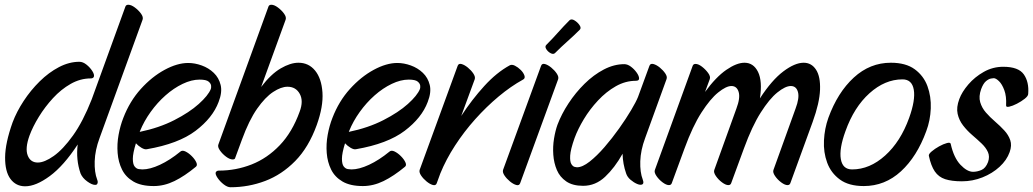

<svg xmlns="http://www.w3.org/2000/svg" viewBox="-20 -743 4348 808"><path d="M362 -413Q318 -413 277.5 -390Q237 -367 203 -330Q169 -293 143.5 -251.5Q118 -210 104 -172Q85 -119 96.5 -89Q108 -59 139 -59Q167 -59 206 -86.5Q245 -114 287 -172.5Q329 -231 366 -325L508 -716Q511 -723 520 -723Q532 -723 547.5 -711.5Q563 -700 573.5 -685.5Q584 -671 580 -660L399 -162Q380 -111 378.5 -64.5Q377 -18 389 13Q393 23 390 29Q389 35 380 35Q367 35 347 20.5Q327 6 319 -13Q299 -71 307 -135Q248 -45 189.5 -2Q131 41 86 41Q47 41 24 10Q1 -21 1.5 -81Q2 -141 33 -228Q50 -273 79.5 -318Q109 -363 147 -400.5Q185 -438 228 -460.5Q271 -483 314 -483Q329 -483 344 -471Q359 -459 368.5 -444Q378 -429 375 -420Q372 -413 362 -413Z M804 -41Q757 -2 714 19Q671 40 627 40Q574 40 541.5 21Q509 2 493.5 -29.5Q478 -61 475 -99Q472 -137 479 -175.5Q486 -214 499 -247Q526 -317 572.5 -368.5Q619 -420 672.5 -449Q726 -478 772 -478Q800 -478 829 -467.5Q858 -457 879.5 -436.5Q901 -416 908.5 -385.5Q916 -355 900 -314Q875 -247 803 -192.5Q731 -138 598 -115Q589 -113 575.5 -121Q562 -129 552 -140Q539 -98 539 -75Q539 -52 546.5 -42.5Q554 -33 563.5 -31.5Q573 -30 579 -30Q611 -30 653 -49.5Q695 -69 739 -105Q747 -112 760.5 -105.5Q774 -99 787 -86Q800 -73 806 -60Q812 -47 804 -41ZM569 -191 568 -188Q650 -205 713.5 -237.5Q777 -270 816.5 -305.5Q856 -341 867 -368Q869 -372 868.5 -381.5Q868 -391 858 -399.5Q848 -408 820 -408Q786 -408 748.5 -390Q711 -372 676.5 -341.5Q642 -311 614 -272Q586 -233 569 -191Z M1182 -660 1079 -377Q1120 -431 1161 -455Q1202 -479 1236 -479Q1279 -479 1306 -446Q1333 -413 1337 -354Q1341 -295 1313 -217Q1279 -123 1222.5 -65.5Q1166 -8 1096 18.5Q1026 45 950 45Q937 45 921.5 33Q906 21 895.5 5.5Q885 -10 888 -18Q892 -25 901 -25Q973 -25 1039 -51Q1105 -77 1157.5 -132Q1210 -187 1241 -273Q1258 -318 1241.5 -348Q1225 -378 1190 -378Q1163 -378 1129.5 -356Q1096 -334 1062 -285.5Q1028 -237 998 -155L970 -79Q969 -72 959 -72Q947 -72 931.5 -83.5Q916 -95 905.5 -110Q895 -125 899 -135L1110 -716Q1113 -723 1122 -723Q1134 -723 1149.5 -711.5Q1165 -700 1175.5 -685.5Q1186 -671 1182 -660Z M1684 -41Q1637 -2 1594 19Q1551 40 1507 40Q1454 40 1421.5 21Q1389 2 1373.5 -29.5Q1358 -61 1355 -99Q1352 -137 1359 -175.5Q1366 -214 1379 -247Q1406 -317 1452.5 -368.5Q1499 -420 1552.5 -449Q1606 -478 1652 -478Q1680 -478 1709 -467.5Q1738 -457 1759.5 -436.5Q1781 -416 1788.5 -385.5Q1796 -355 1780 -314Q1755 -247 1683 -192.5Q1611 -138 1478 -115Q1469 -113 1455.5 -121Q1442 -129 1432 -140Q1419 -98 1419 -75Q1419 -52 1426.5 -42.5Q1434 -33 1443.5 -31.5Q1453 -30 1459 -30Q1491 -30 1533 -49.5Q1575 -69 1619 -105Q1627 -112 1640.5 -105.5Q1654 -99 1667 -86Q1680 -73 1686 -60Q1692 -47 1684 -41ZM1449 -191 1448 -188Q1530 -205 1593.5 -237.5Q1657 -270 1696.5 -305.5Q1736 -341 1747 -368Q1749 -372 1748.5 -381.5Q1748 -391 1738 -399.5Q1728 -408 1700 -408Q1666 -408 1628.5 -390Q1591 -372 1556.5 -341.5Q1522 -311 1494 -272Q1466 -233 1449 -191Z M1978 -410 1921 -255Q1966 -324 2018 -381Q2070 -438 2125 -468Q2134 -473 2147 -466.5Q2160 -460 2171.5 -448.5Q2183 -437 2187 -425Q2191 -413 2181 -408Q2130 -380 2078.5 -337Q2027 -294 1980 -241.5Q1933 -189 1895 -130.5Q1857 -72 1833 -13L1818 28Q1814 39 1801.5 35.5Q1789 32 1775 20.5Q1761 9 1752 -4.5Q1743 -18 1746 -28L1906 -466Q1910 -477 1922.5 -473.5Q1935 -470 1949 -458.5Q1963 -447 1972 -433.5Q1981 -420 1978 -410Z M2097 -28 2257 -466Q2261 -477 2273.5 -473.5Q2286 -470 2300 -458.5Q2314 -447 2323 -433.5Q2332 -420 2329 -410L2169 28Q2165 39 2152.5 35.5Q2140 32 2126 20.5Q2112 9 2103 -4.5Q2094 -18 2097 -28ZM2279 -554Q2305 -580 2328.5 -606.5Q2352 -633 2377 -658Q2385 -665 2398 -657Q2411 -649 2419 -637Q2427 -625 2420 -618Q2395 -593 2368.5 -569.5Q2342 -546 2316 -520Q2309 -513 2297.5 -519Q2286 -525 2279 -536Q2272 -547 2279 -554Z M2656 -403Q2612 -403 2571.5 -380Q2531 -357 2496.5 -320Q2462 -283 2437 -241.5Q2412 -200 2398 -162Q2381 -114 2379.5 -88.5Q2378 -63 2384.5 -52.5Q2391 -42 2399 -40.5Q2407 -39 2408 -39Q2431 -39 2461.5 -63Q2492 -87 2524 -124Q2556 -161 2585.5 -202.5Q2615 -244 2636 -279.5Q2657 -315 2665 -335L2713 -466Q2717 -477 2730 -473.5Q2743 -470 2757 -458.5Q2771 -447 2780 -433.5Q2789 -420 2785 -410L2695 -162Q2676 -111 2674.5 -64.5Q2673 -18 2685 13Q2691 29 2683 33Q2675 37 2661 31Q2647 25 2633.5 13.5Q2620 2 2615 -13Q2601 -53 2600 -96Q2567 -37 2526.5 1Q2486 39 2434 39Q2390 39 2363 20.5Q2336 2 2323.5 -27.5Q2311 -57 2308.5 -91.5Q2306 -126 2311.5 -159.5Q2317 -193 2326 -218Q2343 -263 2372.5 -308Q2402 -353 2440 -390.5Q2478 -428 2521 -450.5Q2564 -473 2607 -473Q2621 -473 2635 -462.5Q2649 -452 2659 -438Q2669 -424 2669.5 -413.5Q2670 -403 2656 -403Z M2967 -410 2947 -356Q2993 -419 3036.5 -449Q3080 -479 3113 -479Q3151 -479 3170 -440.5Q3189 -402 3178 -329Q3228 -406 3276.5 -442.5Q3325 -479 3362 -479Q3395 -479 3414 -450Q3433 -421 3431 -365.5Q3429 -310 3400 -230L3306 28Q3303 36 3294 36Q3283 36 3267.5 24.5Q3252 13 3241.5 -2.5Q3231 -18 3235 -28L3328 -286Q3345 -331 3338 -356Q3331 -381 3308 -381Q3285 -381 3251.5 -354Q3218 -327 3181.5 -269.5Q3145 -212 3111 -119L3057 28Q3054 36 3045 36Q3034 36 3018.5 24.5Q3003 13 2992.5 -2.5Q2982 -18 2986 -28L3079 -286Q3096 -331 3088.5 -356Q3081 -381 3058 -381Q3036 -381 3002.5 -354Q2969 -327 2932 -269.5Q2895 -212 2861 -119L2807 28Q2804 36 2795 36Q2784 36 2768.5 24.5Q2753 13 2742.5 -2.5Q2732 -18 2736 -28L2895 -466Q2898 -474 2907 -474Q2919 -474 2934 -462.5Q2949 -451 2960 -436Q2971 -421 2967 -410Z M3615 40Q3552 40 3514.5 12.5Q3477 -15 3461 -58.5Q3445 -102 3447.5 -152Q3450 -202 3466 -247Q3505 -354 3573 -416.5Q3641 -479 3729 -479Q3792 -479 3829.5 -451.5Q3867 -424 3883 -380.5Q3899 -337 3897 -286.5Q3895 -236 3878 -191Q3839 -84 3771.5 -22Q3704 40 3615 40ZM3566 -30Q3640 -30 3705 -88.5Q3770 -147 3806 -247Q3833 -322 3825.5 -365.5Q3818 -409 3778 -409Q3704 -409 3639 -350.5Q3574 -292 3538 -191Q3511 -117 3518.5 -73.5Q3526 -30 3566 -30Z M4214 -300Q4216 -338 4206.5 -363.5Q4197 -389 4184 -401.5Q4171 -414 4162 -414Q4160 -414 4150.5 -412.5Q4141 -411 4129.5 -401.5Q4118 -392 4109 -368Q4098 -337 4105 -313Q4112 -289 4129 -269.5Q4146 -250 4167.5 -231.5Q4189 -213 4206.5 -194Q4224 -175 4231.5 -153Q4239 -131 4229 -103Q4217 -69 4186.5 -41Q4156 -13 4114.5 3.5Q4073 20 4028 20Q3985 20 3957.5 11Q3930 2 3914 -21.5Q3898 -45 3889 -87Q3887 -94 3900.5 -105.5Q3914 -117 3932 -127Q3950 -137 3965 -141Q3980 -145 3981 -137Q3994 -79 4022 -49.5Q4050 -20 4075 -20Q4092 -20 4110 -27.5Q4128 -35 4138 -61Q4146 -84 4137.5 -103Q4129 -122 4110.5 -139.5Q4092 -157 4071 -175Q4050 -193 4033 -215Q4016 -237 4010 -264Q4004 -291 4017 -326Q4028 -356 4055 -387.5Q4082 -419 4120 -440.5Q4158 -462 4202 -462Q4266 -462 4288.5 -430Q4311 -398 4307 -348Q4307 -339 4292.5 -327.5Q4278 -316 4259.5 -306.5Q4241 -297 4227 -294Q4213 -291 4214 -300Z"/></svg>

Font: Story Script
Style: Regular
Weight: 400
Designer: Lana Roulhac, Ben Buysse
Version: Version 1.000; ttfautohint (v1.8.4.7-5d5b)